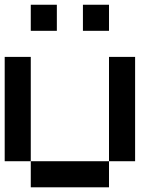

<svg xmlns="http://www.w3.org/2000/svg" viewBox="-20 -798 707 818"><path d="M111.1 -111.1H0V-555.6H111.1ZM555.6 -111.1H444.4V-555.6H555.6ZM444.4 0H111.1V-111.1H444.4ZM222.2 -666.7H111.1V-777.8H222.2ZM444.4 -666.7H333.3V-777.8H444.4Z"/></svg>

Font: Pixeloid Mono
Style: Regular
Weight: 400
Monospace: yes
Designer: GGBotNet
Foundry: GGBotNet
Version: 0.5